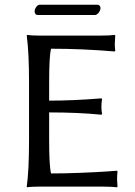

<svg xmlns="http://www.w3.org/2000/svg" viewBox="-20 -797 578 820"><path d="M384.8 -732.9H141.1Q134.8 -732.9 131.3 -737.5Q127.9 -742.2 127.9 -748Q127.9 -757.8 134.8 -767.3Q141.6 -776.9 149.9 -776.9H395Q401.9 -776.9 405.5 -772.5Q409.2 -768.1 409.2 -763.2Q409.2 -753.4 401.6 -743.2Q394 -732.9 384.8 -732.9ZM189.9 -200.2Q189.9 -85 198.2 -56.2Q257.8 -56.2 328.1 -59.1Q398.4 -62 439.5 -64.9L480 -67.9L481.9 -64Q480 -48.3 480 -30.8Q480 -28.3 481.9 0L480 2.9Q456.1 0 419.9 0H147Q131.3 0 118.4 0.7Q105.5 1.5 100.6 2L95.2 2.9L94.2 0Q104 -67.9 104 -200.2V-444.8Q104 -573.7 94.2 -645L96.2 -647.9Q112.8 -645 147 -645H410.2Q446.3 -645 470.2 -647.9L472.2 -645Q470.2 -616.7 470.2 -606.9Q470.2 -596.7 472.2 -581.1L470.2 -577.1Q331.5 -588.9 198.2 -588.9Q189.9 -559.6 189.9 -444.8V-367.2Q294.9 -367.2 413.1 -377L416 -374Q413.1 -360.8 413.1 -341.8Q413.1 -323.2 416 -310.1L413.1 -307.1Q314.9 -316.9 189.9 -316.9Z"/></svg>

Font: Linux Biolinum G
Style: Regular
Weight: 400
Designer: Philipp H. Poll
Foundry: Philipp H. Poll
Version: Version 1.1.0 ; ttfautohint (v1.6)